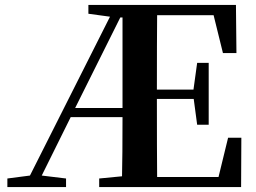

<svg xmlns="http://www.w3.org/2000/svg" viewBox="-20 -762 1044 782"><path d="M286 -322H479V-691H470ZM963 -201 962 0H384V-35L477 -44Q479 -125 479 -285H268L150 -47L249 -35V0H10V-35L102 -47L428 -694L340 -706V-742H941L943 -546H888L850 -700H620Q619 -602 619 -397H768L783 -506H830V-254H783L769 -359H619Q619 -143 620 -41H870L909 -201Z"/></svg>

Font: Source Han Serif JP
Style: Bold
Weight: 700
Designer: Ryoko NISHIZUKA  (kana & ideographs); Frank Grießhammer (Latin, Greek & Cyrillic); Wenlong ZHANG  (bopomofo); Sandoll Co
Foundry: Adobe Systems Incorporated
Version: Version 1.000;PS 1;hotconv 16.6.53;makeotf.lib2.5.65590